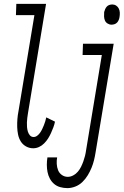

<svg xmlns="http://www.w3.org/2000/svg" viewBox="-20 -755 640 988"><path d="M151 8Q131 8 114 -1.5Q97 -11 87 -27Q77 -43 73 -62.5Q69 -82 68.5 -102Q68 -122 69.5 -142Q71 -162 75 -182L157 -677H62L64 -735H217L124 -173Q122 -161 120.5 -149Q119 -137 118.5 -125Q118 -113 119 -101.5Q120 -90 123 -79Q126 -68 133.5 -59Q141 -50 153 -50Q163 -50 172 -57Q181 -64 187 -73Q193 -82 197.5 -91.5Q202 -101 206 -111Q210 -121 213 -131Q216 -141 218 -151L263 -129Q260 -114 254.5 -99.5Q249 -85 242.5 -70.5Q236 -56 227.5 -42.5Q219 -29 207 -17Q195 -5 180.5 1.5Q166 8 151 8ZM554 -628Q543 -628 533.5 -634Q524 -640 520 -649.5Q516 -659 515.5 -670Q515 -681 516 -693Q518 -700 521 -707.5Q524 -715 529.5 -721Q535 -727 542.5 -729.5Q550 -732 558 -732Q569 -732 578 -726Q587 -720 591.5 -710.5Q596 -701 596.5 -690Q597 -679 595 -667Q594 -660 591 -652.5Q588 -645 582.5 -639Q577 -633 569 -630.5Q561 -628 554 -628ZM327 213Q308 213 290 208Q272 203 258.5 191.5Q245 180 236.5 164Q228 148 224.5 130Q221 112 221 93Q221 74 224 55Q224 55 224 55Q224 55 224 55Q224 55 224 55Q224 55 224 55H274Q271 71 272 88.5Q273 106 279 121Q285 136 298.5 145.5Q312 155 329 155Q343 155 357 147.5Q371 140 381 128Q391 116 397.5 102.5Q404 89 409 75Q414 61 417.5 47Q421 33 423 18L504 -472H405L407 -530H565L472 28Q469 48 464 68.5Q459 89 451 108.5Q443 128 431.5 147Q420 166 404 181.5Q388 197 367.5 205Q347 213 327 213Z"/></svg>

Font: Iosevka Curly Light Extended
Style: Italic
Weight: 300
Width: 7
Italic angle: -9°
Monospace: yes
Designer: Belleve Invis
Foundry: Belleve Invis
Version: Version 11.1.0; ttfautohint (v1.8.3)